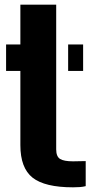

<svg xmlns="http://www.w3.org/2000/svg" viewBox="-20 -790 406 820"><path d="M6 -487V-600H67V-770H220V-152Q220 -121.5 236.5 -111.2Q253 -101 292 -101Q305.5 -101 318 -101.5Q330.5 -102 346 -102V5Q334 8 321 9Q308 10 292 10Q171.5 10 119.2 -31.2Q67 -72.5 67 -170V-487ZM271 -487V-600H335V-487Z"/></svg>

Font: Big Shoulders Stencil Text Thin Black
Style: Regular
Weight: 900
Version: Version 2.001